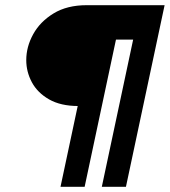

<svg xmlns="http://www.w3.org/2000/svg" viewBox="-20 -720 654 740"><path d="M384.2 -700 301.8 -311.4H281.6Q214 -311.4 169.3 -336.9Q124.6 -362.4 102.9 -402.8Q81.2 -443.2 81.2 -488.2Q81.2 -539.8 108 -588.3Q134.8 -636.8 186.7 -668.4Q238.6 -700 314 -700ZM455.2 -700 306.2 0H213.2L362.2 -700ZM500.4 -567.4H357.6L386.2 -700H528.6ZM614.4 -700 465.4 0H372.4L521.4 -700Z"/></svg>

Font: Be Vietnam Pro Variable Thin
Style: Italic
Weight: 100
Italic angle: -12°
Designer: Lam Bao, Tony Le, Vietanh Nguyen
Foundry: Yellow Type Foundry
Version: Version 1.002